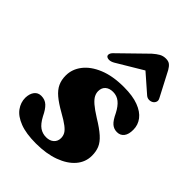

<svg xmlns="http://www.w3.org/2000/svg" viewBox="-215 -817 926 926"><g transform="rotate(45 248.5 -353.5)"><path d="M217.9 -42.5Q243 -42.5 257.7 -55.9Q272.4 -69.3 272.4 -90.6Q272.4 -105.3 265.7 -117.9Q259.1 -130.4 240.6 -144.7Q222.2 -159 186 -179.2Q145.2 -202.2 120.8 -222.8Q96.3 -243.4 85.4 -266.8Q74.5 -290.2 74.5 -320.2Q74.5 -363.3 102.4 -399.4Q130.3 -435.6 183.4 -457.5Q236.5 -479.5 313.1 -479.5Q372.9 -479.5 412 -464.6Q451.2 -449.8 470.8 -424.1Q490.4 -398.5 490.4 -366.1Q490.8 -334.8 477.9 -318.2Q465.1 -301.5 442.2 -301.5Q421 -301.5 405.3 -315Q389.7 -328.4 373.4 -363.3Q357.2 -394.4 337.7 -410.2Q318.3 -426 292.3 -426Q267.5 -426 252.9 -413.1Q238.4 -400.2 238.4 -377.5Q238.4 -363.7 245.2 -350Q252 -336.4 270.7 -320Q289.5 -303.6 325.1 -281.3Q370.1 -254.1 394.6 -232Q419.2 -209.9 428.5 -187.4Q437.9 -165 437.9 -136.3Q437.9 -92.5 408.9 -58.7Q379.9 -25 327.5 -5.8Q275.1 13.5 204.2 13.5Q137.2 13.5 94.7 -3Q52.3 -19.4 32.4 -46.8Q12.5 -74.2 12.5 -106.5Q13.3 -134.7 26.1 -151.2Q38.8 -167.7 61.1 -167.7Q86.8 -167.7 103.8 -151.7Q120.8 -135.8 136.1 -103.5Q154.4 -69.2 174 -55.8Q193.7 -42.5 217.9 -42.5ZM376.6 -637.4H297.2L420.6 -529.5Q430.4 -521.1 442.1 -521.1Q453.9 -521.1 462.9 -527Q471 -532.5 474.2 -541.9Q477.4 -551.3 471 -562.8L405.5 -688.2Q396.9 -703.4 386.8 -711.6Q376.7 -719.8 358.8 -719.8Q340.5 -719.8 325.8 -711.6Q311.2 -703.4 293.9 -688.2L165.4 -562.8Q152.3 -551.3 149.7 -541.9Q147.1 -532.5 151.8 -527Q157.9 -521.1 169.7 -521.1Q181.5 -521.1 196.3 -529.5Z"/></g></svg>

Font: Fraunces
Style: Italic
Weight: 900
Italic angle: -16°
Version: Version 1.000;[0bf87f6ff]